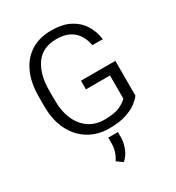

<svg xmlns="http://www.w3.org/2000/svg" viewBox="-223 -854 1128 1231"><g transform="rotate(-30 341.5 -239.0)"><path d="M605.5 -346.2V-89.4Q592.8 -70.8 563.5 -47.6Q534.2 -24.4 483.9 -7.3Q433.6 9.8 356.4 9.8Q271.5 9.8 205.8 -30.3Q140.1 -70.3 102.8 -144.5Q65.4 -218.8 65.4 -321.8V-392.1Q65.4 -494.1 98.9 -567.9Q132.3 -641.6 195.1 -681.2Q257.8 -720.7 346.2 -720.7Q426.8 -720.7 481.2 -692.9Q535.6 -665 566.4 -616.7Q597.2 -568.4 605.5 -506.8H528.3Q521.5 -547.4 501.2 -581.3Q481 -615.2 443.4 -635.7Q405.8 -656.2 346.2 -656.2Q244.6 -656.2 193.8 -584.7Q143.1 -513.2 143.1 -393.1V-321.8Q143.1 -239.3 169.7 -179.2Q196.3 -119.1 244.4 -86.7Q292.5 -54.2 356.9 -54.2Q435.5 -54.2 474.9 -74Q514.2 -93.8 528.8 -111.3V-282.2H351.1V-346.2ZM391.6 57.6V95.7Q391.6 134.3 375.7 175Q359.9 215.8 328.1 243.2L285.2 212.4Q302.7 185.5 311.5 158Q320.3 130.4 320.3 96.7V57.6Z"/></g></svg>

Font: Vazirmatn RD UI Light
Style: Regular
Weight: 300
Designer: Saber Rastikerdar
Foundry: Saber Rastikerdar
Version: Version 33.003